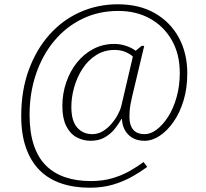

<svg xmlns="http://www.w3.org/2000/svg" viewBox="-20 -734 961 896"><path d="M399 142Q324 142 264.5 121.5Q205 101 164 59.5Q123 18 101 -45Q79 -108 79 -193Q79 -311 114 -407Q149 -503 210.5 -572Q272 -641 354 -677.5Q436 -714 530 -714Q631 -714 703.5 -672Q776 -630 815 -557.5Q854 -485 854 -392Q854 -322 836.5 -264.5Q819 -207 789.5 -165Q760 -123 725 -100Q690 -77 655 -77Q607 -77 579 -105.5Q551 -134 549 -179H547Q536 -159 517 -134.5Q498 -110 470 -93.5Q442 -77 403 -77Q367 -77 336.5 -94Q306 -111 288.5 -147Q271 -183 271 -239Q271 -297 289 -349.5Q307 -402 339 -442Q371 -482 415.5 -505.5Q460 -529 514 -529Q542 -529 569.5 -519.5Q597 -510 613 -497L641 -520H653L597 -285Q592 -264 589 -247Q586 -230 585 -215.5Q584 -201 584 -187Q584 -150 601.5 -129Q619 -108 656 -108Q683 -108 711.5 -129.5Q740 -151 764.5 -189Q789 -227 804 -280Q819 -333 819 -394Q819 -481 782 -546Q745 -611 680.5 -647Q616 -683 532 -683Q440 -683 364 -646Q288 -609 233 -543Q178 -477 148 -388.5Q118 -300 118 -198Q118 -117 137.5 -58Q157 1 194 38Q231 75 284 93Q337 111 404 111Q460 111 505 97.5Q550 84 586 63.5Q622 43 650 22L667 45Q636 68 596 90.5Q556 113 507.5 127.5Q459 142 399 142ZM411 -108Q437 -108 459.5 -121.5Q482 -135 500 -156Q518 -177 530 -199.5Q542 -222 546 -239L600 -470Q589 -481 566.5 -491Q544 -501 515 -501Q467 -501 429 -477Q391 -453 365.5 -414Q340 -375 326.5 -328Q313 -281 313 -235Q313 -170 340 -139Q367 -108 411 -108Z"/></svg>

Font: Noto Serif Gujarati ExtraLight
Style: Regular
Weight: 250
Version: Version 2.102